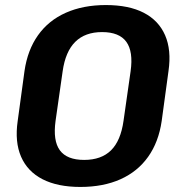

<svg xmlns="http://www.w3.org/2000/svg" viewBox="-20 -730 714 760"><path d="M298 10Q208 10 148.5 -20.5Q89 -51 63.5 -109.5Q38 -168 50 -251L77 -449Q89 -532 130.5 -590.5Q172 -649 240.5 -679.5Q309 -710 399 -710Q490 -710 549 -679.5Q608 -649 633.5 -590.5Q659 -532 647 -449L620 -251Q608 -168 566.5 -109.5Q525 -51 457 -20.5Q389 10 298 10ZM313 -97Q381 -97 419.5 -135Q458 -173 469 -252L497 -448Q508 -526 480 -564.5Q452 -603 384 -603Q317 -603 278 -564.5Q239 -526 228 -448L200 -252Q189 -173 217 -135Q245 -97 313 -97Z"/></svg>

Font: Pathway Extreme SemiCondensed
Style: Bold Italic
Weight: 700
Width: 4
Italic angle: -8°
Version: Version 1.001;gftools[0.9.26]